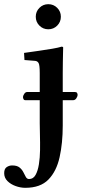

<svg xmlns="http://www.w3.org/2000/svg" viewBox="-83 -670 406 918"><path d="M88 -590Q88 -615 105.5 -632.5Q123 -650 148 -650Q173 -650 190.5 -632.5Q208 -615 208 -590Q208 -565 190.5 -547.5Q173 -530 148 -530Q123 -530 105.5 -547.5Q88 -565 88 -590ZM38 -191Q32 -191 29.5 -196Q27 -201 27 -205Q27 -213 33 -221.5Q39 -230 46 -230H107V-321Q107 -359 101.5 -368.5Q96 -378 85 -379L34 -383L32 -417Q67 -422 102.5 -427Q138 -432 167 -437Q196 -442 212 -447Q214 -447 216.5 -446Q219 -445 219 -443Q219 -443 218.5 -423Q218 -403 217.5 -374.5Q217 -346 217 -321V-230H276Q283 -230 285.5 -225.5Q288 -221 288 -217Q288 -209 282 -200Q276 -191 267 -191H217V-70Q217 14 202 81.5Q187 149 148.5 188.5Q110 228 38 228Q15 228 -8.5 219.5Q-32 211 -47.5 195.5Q-63 180 -63 158Q-63 137 -51 129Q-39 121 -25 121Q-2 121 10 130.5Q22 140 28.5 153Q35 166 40.5 176Q46 186 56 186Q76 186 87 166.5Q98 147 103 115.5Q108 84 108.5 48Q109 12 108 -22Q107 -56 107 -80V-191Z"/></svg>

Font: Libertinus Serif SemiBold
Style: Regular
Weight: 600
Designer: Philipp H. Poll, Khaled Hosny
Foundry: Caleb Maclennan
Version: Version 7.051;RELEASE